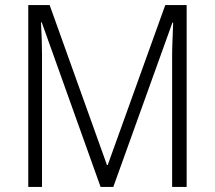

<svg xmlns="http://www.w3.org/2000/svg" viewBox="-20 -734 843 754"><path d="M375 0 144 -646H141Q145 -576 145 -516V0H91V-714H175L400 -86H403L629 -714H713V0H656V-519Q656 -545 657.5 -577Q659 -609 660 -645H657L425 0Z"/></svg>

Font: Noto Sans Lao UI SemCond Light
Style: Regular
Weight: 300
Width: 4
Designer: Monotype Design Team
Foundry: Monotype Imaging Inc.
Version: Version 2.000; ttfautohint (v1.8.4.7-5d5b)